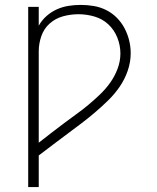

<svg xmlns="http://www.w3.org/2000/svg" viewBox="-20 -548 640 783"><path d="M95 215V-520H138V-443Q150 -465 169 -482Q188 -499 211 -509.5Q234 -520 259 -524Q284 -528 309 -528Q309 -528 309 -528Q309 -528 309 -528Q336 -528 362.5 -523.5Q389 -519 413 -507Q437 -495 456 -476Q475 -457 487.5 -433.5Q500 -410 506.5 -384Q513 -358 513 -331Q513 -295 501 -260Q489 -225 468.5 -195Q448 -165 422 -139.5Q396 -114 368.5 -90.5Q341 -67 312 -45Q283 -23 254 -1.5Q225 20 196 42Q167 64 138 86V215ZM138 34Q163 14 188 -5Q213 -24 238.5 -43.5Q264 -63 290 -81.5Q316 -100 340.5 -120.5Q365 -141 388 -163Q411 -185 429.5 -211Q448 -237 459.5 -267.5Q471 -298 471 -330Q471 -363 458.5 -394.5Q446 -426 422 -448.5Q398 -471 365.5 -480.5Q333 -490 300 -490Q268 -490 237 -481.5Q206 -473 182.5 -452Q159 -431 148.5 -400.5Q138 -370 138 -339Z"/></svg>

Font: Iosevka SS04 XLt Ex
Style: Regular
Weight: 200
Width: 7
Monospace: yes
Designer: Belleve Invis
Foundry: Belleve Invis
Version: Version 19.0.0; ttfautohint (v1.8.4)